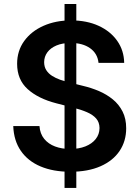

<svg xmlns="http://www.w3.org/2000/svg" viewBox="-20 -838 689 949"><path d="M299 90.9V-818.2H357.2V90.9ZM467 -527.3Q462 -573.9 425.2 -599.8Q388.5 -625.7 329.9 -625.7Q288.7 -625.7 259.2 -613.3Q229.8 -600.9 214.1 -579.5Q198.5 -558.2 198.2 -530.9Q198.2 -508.2 208.6 -491.5Q219.1 -474.8 237.2 -463.2Q255.3 -451.7 277.3 -443.9Q299.4 -436.1 321.7 -430.8L389.9 -413.7Q431.1 -404.1 469.3 -387.8Q507.5 -371.4 537.8 -346.6Q568.2 -321.7 585.9 -286.6Q603.7 -251.4 603.7 -204.2Q603.7 -140.3 571 -91.8Q538.4 -43.3 476.7 -16.2Q415.1 11 327.8 11Q242.9 11 180.6 -15.3Q118.3 -41.5 83.3 -92Q48.3 -142.4 45.5 -214.8H175.1Q177.9 -176.8 198.5 -151.6Q219.1 -126.4 252.3 -114Q285.5 -101.6 326.7 -101.6Q369.7 -101.6 402.2 -114.5Q434.7 -127.5 453.1 -150.7Q471.6 -174 471.9 -205.3Q471.6 -233.7 455.3 -252.3Q438.9 -271 409.6 -283.6Q380.3 -296.2 341.3 -306.1L258.5 -327.4Q168.7 -350.5 116.7 -397.5Q64.6 -444.6 64.6 -522.7Q64.6 -587 99.6 -635.3Q134.6 -683.6 195 -710.4Q255.3 -737.2 331.7 -737.2Q409.1 -737.2 467.5 -710.4Q525.9 -683.6 559.3 -636.2Q592.7 -588.8 593.8 -527.3Z"/></svg>

Font: InterMG SemiBold
Style: Regular
Weight: 600
Designer: Rasmus Andersson
Foundry: rsms
Version: Version 3.019;December 26, 2023;FontCreator 15.0.0.2955 64-b